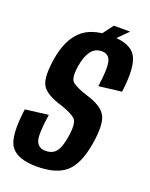

<svg xmlns="http://www.w3.org/2000/svg" viewBox="-127 -713 612 785"><g transform="rotate(20 179.5 -320.5)"><path d="M130 4Q47 4 17.8 -36Q-11.5 -76 5.5 -199L105.5 -211.5Q91.5 -120.5 101.8 -94.5Q112 -68.5 141.5 -68.5Q173 -68.5 188.2 -88Q203.5 -107.5 210.5 -150.5Q222 -216 204.8 -232.8Q187.5 -249.5 139 -265.5Q70.5 -285.5 51.8 -318.2Q33 -351 48 -438.5Q62 -519 105.2 -560.5Q148.5 -602 233 -602Q318 -602 343.8 -559Q369.5 -516 354.5 -403L255.5 -391Q267 -471.5 259.2 -500.8Q251.5 -530 220.5 -530Q190.5 -530 173.5 -505.8Q156.5 -481.5 150 -440.5Q140.5 -384.5 158.5 -369.8Q176.5 -355 223 -340Q290.5 -320.5 310 -285.5Q329.5 -250.5 314 -159.5Q298.5 -69.5 257.2 -32.8Q216 4 130 4ZM168.5 -562 230.5 -645H301.5L219 -562Z"/></g></svg>

Font: Anybody Condensed Medium
Style: Italic
Weight: 500
Width: 3
Italic angle: -10°
Designer: Tyler Finck
Foundry: Etcetera Type Company
Version: Version 1.010; ttfautohint (v1.8.3) -l 8 -r 50 -G 200 -x 14 